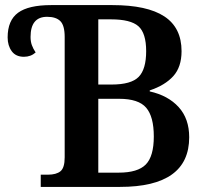

<svg xmlns="http://www.w3.org/2000/svg" viewBox="-20 -734 811 754"><path d="M140 -48H168Q201 -48 217.5 -61.5Q234 -75 234 -116V-589Q234 -634 217 -651Q200 -668 165 -668Q100 -668 100 -589Q100 -571 105 -557Q110 -543 120 -528Q101 -511 74 -511Q42 -511 26 -533Q10 -555 10 -587Q10 -654 51 -684Q92 -714 181 -714H421Q558 -714 625.5 -669.5Q693 -625 693 -533Q693 -471 660.5 -435Q628 -399 568 -379V-375Q640 -359 681.5 -313.5Q723 -268 723 -195Q723 0 451 0H140ZM418 -402Q495 -402 524.5 -432Q554 -462 554 -533Q554 -604 523.5 -631Q493 -658 416 -658H366V-402ZM446 -56Q521 -56 552.5 -88Q584 -120 584 -198Q584 -276 554 -311Q524 -346 448 -346H366V-56Z"/></svg>

Font: Noto Serif SemiBold
Style: Regular
Weight: 600
Designer: Monotype Design Team
Foundry: Monotype Imaging Inc.
Version: Version 1.001